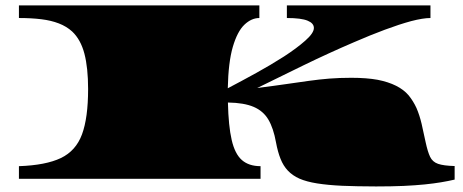

<svg xmlns="http://www.w3.org/2000/svg" viewBox="-20 -650 1685 698"><path d="M1347.2 27.8Q1311.5 27.8 1280.8 27.1Q1250 26.4 1224.1 25.4Q1171.4 22.9 1133.1 16.8Q1094.7 10.7 1068.8 -0.5Q1043.5 -11.7 1026.4 -29.8Q1009.8 -47.4 999.8 -72.8Q989.7 -98.1 983.4 -132.3Q974.1 -184.1 955.6 -215.3Q937 -246.6 902.1 -261.5Q867.2 -276.4 808.6 -277.3Q810.5 -191.9 822.3 -141.1Q834 -90.3 859.4 -68.1Q884.8 -45.9 927.2 -45.9V0H48.8V-45.9Q146.5 -49.3 201.2 -75.4Q255.9 -101.6 278.1 -161.6Q300.3 -221.7 300.3 -326.2Q300.3 -403.3 286.9 -454.8Q273.4 -506.3 242.2 -535.6Q221.7 -554.2 193.8 -564.9Q166 -575.7 129.9 -580.1Q93.8 -584.5 48.8 -584.5V-630.4H922.9V-584.5Q894 -584.5 868.4 -560.1Q842.8 -535.6 826.4 -479.7Q810.1 -423.8 808.1 -329.1Q859.4 -356 911.6 -384.8Q963.9 -413.6 1012.7 -444.8Q1058.6 -474.6 1089.8 -502.2Q1121.1 -529.8 1121.1 -548.3Q1121.1 -565.4 1098.6 -574.7Q1075.2 -584.5 1022.9 -584.5V-630.4H1544.9V-584.5Q1518.1 -584.5 1474.6 -573.2Q1431.6 -561.5 1379.2 -542Q1326.7 -522.5 1267.1 -496.6Q1175.8 -457.5 1084.5 -413.1Q993.2 -368.7 915 -330.1Q944.8 -334 970.9 -337.4Q997.1 -340.8 1019.5 -344.2L1102.5 -356Q1140.6 -361.3 1177.2 -364.3Q1213.9 -367.2 1256.8 -367.2Q1313 -367.2 1353 -359.9Q1430.2 -344.7 1465.3 -303.7Q1482.4 -282.7 1494.1 -257.3Q1505.4 -231 1512.7 -200Q1520 -168.9 1527.3 -133.3Q1534.7 -98.6 1543.5 -80.1Q1552.2 -61.5 1572.5 -54.4Q1592.8 -47.4 1632.8 -46.4V2.9Q1609.4 8.3 1583.3 12.7Q1557.1 17.1 1523.9 20.5Q1490.2 23.9 1447.3 25.9Q1404.3 27.8 1347.2 27.8Z"/></svg>

Font: Asset
Style: Regular
Weight: 400
Version: Version 1.003; ttfautohint (v1.8.4.7-5d5b)